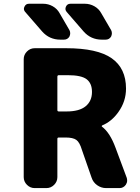

<svg xmlns="http://www.w3.org/2000/svg" viewBox="-20 -1008 734 1008"><path d="M289.1 -286.1Q281.2 -286.1 281.2 -279.3V-78.1Q281.2 -54.7 264.2 -37.6Q247.1 -20.5 223.6 -20.5H162.1Q138.7 -20.5 121.6 -37.6Q104.5 -54.7 104.5 -78.1V-697.3Q104.5 -720.7 121.6 -737.8Q138.7 -754.9 162.1 -754.9H327.1Q491.2 -754.9 566.4 -702.1Q641.6 -649.4 641.6 -543Q641.6 -475.6 601.6 -419.9Q566.4 -370.1 516.6 -349.6Q514.6 -348.6 514.2 -346.2Q513.7 -343.8 515.6 -342.8Q557.6 -311.5 586.9 -231.4L645.5 -74.2Q647.5 -67.4 647.5 -59.6Q647.5 -48.8 640.6 -38.1Q627.9 -20.5 607.4 -20.5H537.1Q511.7 -20.5 490.2 -35.6Q468.8 -50.8 460.9 -75.2L410.2 -220.7Q398.4 -260.7 380.9 -273.4Q363.3 -286.1 324.2 -286.1ZM335.9 -613.3H289.1Q281.2 -613.3 281.2 -605.5V-429.7Q281.2 -422.9 289.1 -422.9H330.1Q396.5 -422.9 429.7 -450.2Q462.9 -477.5 462.9 -525.4Q462.9 -570.3 435.1 -591.8Q407.2 -613.3 335.9 -613.3ZM425.8 -988.3Q452.1 -988.3 475.6 -975.1Q499 -961.9 511.7 -938.5L563.5 -849.6Q567.4 -841.8 567.4 -833.5Q567.4 -825.2 563.5 -816.4Q553.7 -799.8 534.2 -799.8H514.6Q457 -799.8 418.9 -842.8L330.1 -945.3Q319.3 -958 326.2 -973.1Q333 -988.3 349.6 -988.3ZM207 -988.3Q233.4 -988.3 256.8 -975.1Q280.3 -961.9 293 -938.5L344.7 -849.6Q348.6 -841.8 348.6 -833.5Q348.6 -825.2 344.7 -816.4Q335 -799.8 315.4 -799.8H296.9Q239.3 -799.8 201.2 -842.8L112.3 -945.3Q105.5 -953.1 105.5 -961.9Q105.5 -966.8 108.4 -972.7Q115.2 -988.3 131.8 -988.3Z"/></svg>

Font: Gen Jyuu Gothic Heavy
Style: Bold
Weight: 900
Designer: [Source Han Sans]
Ryoko NISHIZUKA  (kana & ideographs); Paul D. Hunt (Latin, Greek & Cyrillic); Wenlong ZHANG  (bopomofo
Version: Version 1.002.20150607